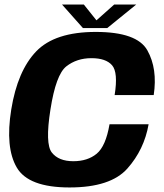

<svg xmlns="http://www.w3.org/2000/svg" viewBox="-20 -821 720 845"><path d="M286 4Q466.5 4 540.5 -79.2Q614.5 -162.5 634 -274H462Q445.5 -177.5 405.5 -144.5Q365.5 -111.5 302.5 -111.5Q238 -111.5 208 -149.8Q178 -188 202 -339Q226 -493 272 -529Q318 -565 382.5 -565Q446 -565 473.2 -533.8Q500.5 -502.5 484.5 -402.5H656.5Q674 -518.5 628.5 -599.5Q583 -680.5 401.5 -680.5Q221.5 -680.5 139.2 -594.8Q57 -509 29.5 -339Q2.5 -171.5 53.8 -83.8Q105 4 286 4ZM345 -697.5H452L579.5 -801H482.5L404.5 -731.5L349 -801H253Z"/></svg>

Font: Anybody UltraCondensed Thin
Style: Bold Italic
Weight: 700
Italic angle: -10°
Version: Version 1.111